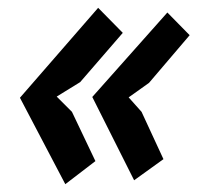

<svg xmlns="http://www.w3.org/2000/svg" viewBox="-20 -509 505 491"><path d="M216 -261 408 -477 465 -419 361 -297 309 -260 342 -223 398 -102 323 -48ZM31 -259 231 -489 294 -425 185 -299 125 -262 164 -223 224 -97 147 -38Z"/></svg>

Font: PT Sans
Style: Bold Italic
Weight: 700
Italic angle: -12°
Designer: A.Korolkova, O.Umpeleva, V.Yefimov
Foundry: ParaType Ltd
Version: Version 2.003W OFL